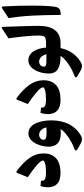

<svg xmlns="http://www.w3.org/2000/svg" viewBox="654 -1427 1039 2387"><g transform="rotate(-90 1173.5 -233.5)"><path d="M119.6 -243.2Q118.7 -238.8 120.1 -224.1Q122.1 -200.2 146.7 -190.7Q171.4 -181.2 219.2 -181.2Q291 -181.2 331.3 -191.9Q371.6 -202.6 371.6 -219.2Q371.6 -246.1 308.6 -299.8Q245.6 -353.5 164.1 -407.2L215.8 -537.6Q224.1 -558.1 245.6 -541.5Q352.5 -460.9 406 -381.8Q459.5 -302.7 459.5 -212.4Q459.5 -107.9 397.7 -54.2Q335.9 -0.5 214.8 -0.5Q38.6 -0.5 38.6 -160.6Q38.6 -198.7 53.2 -249.5Z M762.7 -0.5Q737.8 2.9 703.1 2.9Q625.5 2 584.5 -36.6Q543.5 -75.2 543.5 -148.4Q543.5 -189 554.4 -232.2Q565.4 -275.4 585.2 -313.2Q605 -351.1 637 -375.5Q668.9 -399.9 706.5 -399.9Q750 -399.9 783 -374.8Q815.9 -349.6 834.5 -307.4Q853 -265.1 861.8 -216.6Q870.6 -168 870.6 -113.8Q870.6 -48.8 857.4 7.6Q844.2 64 824.2 103.3Q804.2 142.6 775.9 174.8Q747.6 207 721.7 226.3Q695.8 245.6 667 260.3Q650.4 268.1 628.4 265.6Q606.4 263.2 588.4 253.4L535.2 224.1Q522.5 216.8 513.9 210.9Q505.4 205.1 500.7 200.7Q496.1 196.3 496.1 191.9Q496.1 187.5 496.6 185.1Q497.1 182.6 503.2 179.2Q509.3 175.8 512 174.3Q514.6 172.9 523.9 169.2Q533.2 165.5 536.1 164.6Q612.8 132.8 676.3 86.2Q739.7 39.6 762.7 -0.5ZM628.9 -209.5Q628.9 -173.8 712.4 -173.8Q744.6 -173.8 783.7 -176.3Q772 -219.2 748 -242.7Q724.1 -266.1 690.4 -266.6Q665.5 -266.1 647.2 -250.5Q628.9 -234.9 628.9 -209.5Z M1029.3 -243.2Q1028.3 -238.8 1029.8 -224.1Q1031.7 -200.2 1056.4 -190.7Q1081.1 -181.2 1128.9 -181.2Q1200.7 -181.2 1241 -191.9Q1281.2 -202.6 1281.2 -219.2Q1281.2 -246.1 1218.3 -299.8Q1155.3 -353.5 1073.7 -407.2L1125.5 -537.6Q1133.8 -558.1 1155.3 -541.5Q1262.2 -460.9 1315.7 -381.8Q1369.1 -302.7 1369.1 -212.4Q1369.1 -107.9 1307.4 -54.2Q1245.6 -0.5 1124.5 -0.5Q948.2 -0.5 948.2 -160.6Q948.2 -198.7 962.9 -249.5Z M1618.2 -176.3Q1618.2 -176.3 1693.4 -176.3Q1681.6 -219.2 1657.7 -242.7Q1633.8 -266.1 1600.1 -266.6Q1575.2 -266.1 1556.9 -250.5Q1538.6 -234.9 1538.6 -209.5Q1538.6 -198.2 1543.7 -191.2Q1548.8 -184.1 1561 -180.9Q1573.2 -177.7 1585.2 -177Q1597.2 -176.3 1618.2 -176.3ZM1445.8 164.6Q1522.5 132.8 1585.7 86.4Q1648.9 40 1671.9 0Q1619.1 0 1581.5 -6.8Q1543.9 -13.7 1513.7 -29.8Q1483.4 -45.9 1468.3 -75.4Q1453.1 -105 1453.1 -148.4Q1453.1 -182.6 1459.7 -217.5Q1466.3 -252.4 1480 -285.2Q1493.7 -317.9 1512.7 -343.8Q1531.7 -369.6 1558.8 -385Q1585.9 -400.4 1616.7 -400.4Q1652.8 -400.4 1682.4 -382.1Q1711.9 -363.8 1731 -332.5Q1750 -301.3 1761.2 -262.5Q1772.5 -223.6 1775.4 -180.2H1822.8Q1835 -180.2 1835 -115.7V-69.3Q1835 0 1822.8 0H1769Q1759.8 43 1743.4 80.6Q1727.1 118.2 1708 145.5Q1689 172.9 1665.5 195.8Q1642.1 218.8 1620.8 233.9Q1599.6 249 1576.7 260.3Q1560.1 268.1 1538.1 265.6Q1516.1 263.2 1498 253.4L1444.8 224.1Q1432.1 216.8 1423.6 210.9Q1415 205.1 1410.4 200.7Q1405.8 196.3 1405.8 191.9Q1405.8 187.5 1406.2 185.1Q1406.7 182.6 1412.6 179.2Q1418.5 175.8 1421.4 174.3Q1424.3 172.9 1433.6 169.2Q1442.9 165.5 1445.8 164.6Z M1817.9 -180.2H1828.6Q1888.7 -180.2 1907 -196.3Q1925.3 -212.4 1925.3 -265.6Q1925.3 -399.4 1890.6 -647L2002.4 -721.2Q2019.5 -734.4 2026.1 -732.4Q2032.7 -730.5 2033.2 -705.1Q2034.2 -673.3 2037.1 -597.7Q2040 -522 2041.3 -478.5Q2042.5 -435.1 2043.9 -375.7Q2045.4 -316.4 2045.4 -272.9Q2045.4 0 1829.1 0H1817.9Q1791 0 1791 -75.2V-109.4Q1791 -180.2 1817.9 -180.2Z M2141.1 -646 2257.8 -722.7Q2273.4 -733.9 2280 -731.2Q2286.6 -728.5 2287.6 -708.5Q2297.4 -496.6 2297.4 -364.3Q2297.4 -78.1 2271.5 -33.2Q2259.8 -13.2 2238.5 -5.6Q2217.3 2 2181.2 2.4Q2180.7 -196.8 2172.6 -350.6Q2164.6 -504.4 2141.1 -646Z"/></g></svg>

Font: Sahel FD
Style: Bold-FD
Weight: 700
Foundry: Saber Rastikerdar (saber.rastikerdar@gmail.com)
Version: Version 3.3.0